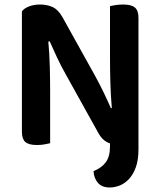

<svg xmlns="http://www.w3.org/2000/svg" viewBox="-20 -635 710 850"><path d="M144 7Q107 7 92 -6.5Q77 -20 77 -52V-585Q88 -599 109.5 -607Q131 -615 157 -615Q188 -615 212.5 -604Q237 -593 256 -560L400 -301Q420 -265 438.5 -226.5Q457 -188 471 -156L475 -157Q470 -216 468.5 -271.5Q467 -327 467 -381V-608Q475 -610 491.5 -612.5Q508 -615 525 -615Q562 -615 577.5 -601.5Q593 -588 593 -556V26Q593 73 581.5 105Q570 137 551.5 157Q533 177 510.5 186Q488 195 466 195Q431 195 413.5 174.5Q396 154 394 123Q412 115 425.5 105.5Q439 96 448.5 83Q458 70 462.5 52.5Q467 35 467 11V0Q452 -5 439 -16Q426 -27 415 -47L271 -306Q251 -341 232.5 -380.5Q214 -420 200 -452L194 -451Q199 -396 200.5 -338Q202 -280 202 -228V-1Q194 1 178 4Q162 7 144 7Z"/></svg>

Font: Baloo Bhaina 2 SemiBold
Style: Regular
Weight: 600
Designer: Yesha Goshar, Manish Minz, Shuchita Grover and Ek Type
Foundry: Ek Type
Version: Version 1.640;hotconv 1.0.111;makeotfexe 2.5.65597; ttfautoh